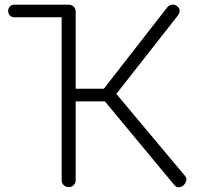

<svg xmlns="http://www.w3.org/2000/svg" viewBox="-20 -801 864 822"><path d="M42 -727Q30 -727 22.5 -734.5Q15 -742 15 -754Q15 -766 22.5 -773.5Q30 -781 42 -781H275V-727ZM766 -8Q758 0 746 0.5Q734 1 726 -9L405 -396L698 -772Q706 -780 718 -781Q730 -782 739 -774Q749 -766 749 -755.5Q749 -745 741 -734L478 -399L772 -48Q780 -38 777.5 -27.5Q775 -17 766 -8ZM274 0Q261 0 252.5 -8.5Q244 -17 244 -30V-751Q244 -764 252.5 -772.5Q261 -781 274 -781Q287 -781 295.5 -772.5Q304 -764 304 -751V-421H458V-367H304V-30Q304 -17 295.5 -8.5Q287 0 274 0Z"/></svg>

Font: ComfortaaLight
Style: Regular
Weight: 300
Designer: Johan Aakerlund
Foundry: Johan Aakerlund
Version: Version 3.104; ttfautohint (v1.8.1.43-b0c9)